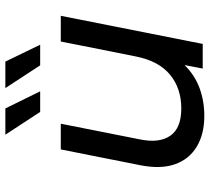

<svg xmlns="http://www.w3.org/2000/svg" viewBox="-53 -724 783 717"><g transform="rotate(-90 338.5 -365.5)"><path d="M264 6Q196 6 149 -22.5Q102 -51 83.5 -104Q65 -157 80 -233L139 -530H235L176 -232Q162 -161 190.5 -120.5Q219 -80 292 -80Q367 -80 418 -122Q469 -164 486 -249L542 -530H638L533 0H441L454 -68Q417 -30 368.5 -12Q320 6 264 6ZM279 -607 194 -737H292L356 -607ZM453 -607 368 -737H467L530 -607Z"/></g></svg>

Font: Montserrat Medium
Style: Italic
Weight: 500
Italic angle: -11.3°
Designer: Julieta Ulanovsky
Foundry: Julieta Ulanovsky
Version: Version 9.000; ttfautohint (v1.8.4.7-5d5b)